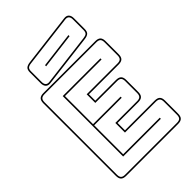

<svg xmlns="http://www.w3.org/2000/svg" viewBox="-280 -1088 1213 1213"><g transform="rotate(-45 327.0 -481.0)"><path d="M105 10Q81 10 70 -1Q59 -12 59 -36V-684Q59 -708 70 -719Q81 -730 105 -730H569Q593 -730 604 -719Q615 -708 615 -684V-567Q615 -543 604 -532Q593 -521 569 -521H303V-464H488Q512 -464 523 -453Q534 -442 534 -418V-311Q534 -287 523 -276Q512 -265 488 -265H303V-199H569Q593 -199 604 -188Q615 -177 615 -153V-36Q615 -12 604 -1Q593 10 569 10ZM569 0Q588 0 596.5 -8.5Q605 -17 605 -36V-153Q605 -172 596.5 -180.5Q588 -189 569 -189H293V-275H488Q507 -275 515.5 -283.5Q524 -292 524 -311V-418Q524 -437 515.5 -445.5Q507 -454 488 -454H293V-531H569Q588 -531 596.5 -539.5Q605 -548 605 -567V-684Q605 -703 596.5 -711.5Q588 -720 569 -720H105Q86 -720 77.5 -711.5Q69 -703 69 -684V-36Q69 -17 77.5 -8.5Q86 0 105 0ZM515 -100V-90H178V-630H515V-620H188V-369H434V-359H188V-100ZM182 -743Q160 -740 148.5 -751.5Q137 -763 137 -786V-882Q137 -905 147.5 -915Q158 -925 182 -928L531 -971Q553 -974 564.5 -962.5Q576 -951 576 -928V-832Q576 -809 565.5 -799Q555 -789 531 -786ZM530 -796Q549 -798 557.5 -805.5Q566 -813 566 -832V-928Q566 -945 557.5 -954Q549 -963 532 -961L183 -918Q164 -916 155.5 -908.5Q147 -901 147 -882V-786Q147 -769 155.5 -760Q164 -751 181 -753ZM237 -847 476 -877V-867L237 -837Z"/></g></svg>

Font: Bungee Outline
Style: Regular
Weight: 400
Designer: David Jonathan Ross
Foundry: David Jonathan Ross
Version: Version 1.001;PS 1.0;hotconv 1.0.72;makeotf.lib2.5.5900